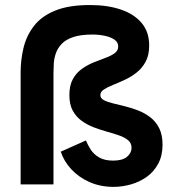

<svg xmlns="http://www.w3.org/2000/svg" viewBox="-20 -726 691 756"><path d="M427 9.8Q375 9.8 332.3 -9.2Q289.6 -28.2 260.6 -59.7Q231.6 -91.2 219.2 -128.8L318.4 -173Q325.4 -155.2 337.5 -136.6Q349.6 -118 370.9 -105.8Q392.2 -93.6 425.4 -93.6Q462.6 -93.6 480.3 -108.8Q498 -124 498 -144Q498 -162.2 484.8 -173.5Q471.6 -184.8 449.7 -192.5Q427.8 -200.2 401.8 -207.4Q375.8 -214.6 349.6 -224.5Q323.4 -234.4 301.5 -250.3Q279.6 -266.2 266.4 -290.5Q253.2 -314.8 253.2 -351.2Q253.2 -390 267 -414.8Q280.8 -439.6 302.8 -455.1Q324.8 -470.6 349.3 -480.5Q373.8 -490.4 395.8 -498.4Q417.8 -506.4 431.6 -516.6Q445.4 -526.8 445.4 -543Q445.4 -560.2 430 -570.4Q414.6 -580.6 391.3 -585.3Q368 -590 344 -590Q297.6 -590 268.2 -580Q238.8 -570 222.8 -553.1Q206.8 -536.2 199.9 -516.1Q193 -496 191.8 -476.1Q190.6 -456.2 190.6 -439.8V0H61.2V-439.8Q61.2 -490.6 72.7 -538Q84.2 -585.4 113.5 -623.6Q142.8 -661.8 196.6 -684Q250.4 -706.2 334.4 -706.2Q403.8 -706.2 456.2 -688.3Q508.6 -670.4 538 -635.2Q567.4 -600 567.4 -546.8Q567.4 -509 553.6 -483.3Q539.8 -457.6 517.8 -440.3Q495.8 -423 471.3 -411.7Q446.8 -400.4 424.8 -391.5Q402.8 -382.6 389 -373.6Q375.2 -364.6 375.2 -351.2Q375.2 -339.2 388.4 -332Q401.6 -324.8 423.5 -319.4Q445.4 -314 471.6 -307.6Q497.8 -301.2 523.8 -291.1Q549.8 -281 571.7 -264.3Q593.6 -247.6 606.8 -221.3Q620 -195 620 -156.2Q620 -113 602.9 -81.3Q585.8 -49.6 557.9 -29.7Q530 -9.8 495.7 0Q461.4 9.8 427 9.8Z"/></svg>

Font: Hanken Grotesk
Style: Regular
Weight: 400
Designer: Alfredo Marco Pradil
Foundry: Hanken Design Co.
Version: Version 3.013